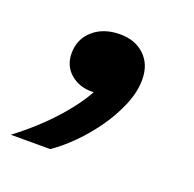

<svg xmlns="http://www.w3.org/2000/svg" viewBox="-152 -221 458 453"><g transform="rotate(20 77.0 5.5)"><path d="M-83 161Q-26 118 15.5 70.5Q57 23 75 -17L89 -5Q84 -3 77 -1.5Q70 0 61 0Q29 0 7.5 -19Q-14 -38 -14 -69Q-14 -105 12 -127.5Q38 -150 79 -150Q117 -150 140.5 -127.5Q164 -105 164 -67Q164 -36 150 -2.5Q136 31 114 62Q92 93 66.5 118.5Q41 144 16 161Z"/></g></svg>

Font: Mona Sans ExtraLight ExtraBold
Style: Italic
Weight: 800
Italic angle: -11.6951°
Version: Version 2.000